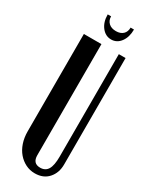

<svg xmlns="http://www.w3.org/2000/svg" viewBox="-220 -884 733 937"><g transform="rotate(30 146.5 -415.0)"><path d="M131 -699V-73Q131 -27 173 -27Q202 -27 215.5 -49.5Q229 -72 229 -121V-699H267V-99Q267 -52 239.5 -21Q212 10 164 10Q136 10 112 -2Q88 -14 70 -35Q52 -56 42 -85.5Q32 -115 32 -151V-699ZM214 -840H233Q233 -797 212.5 -769.5Q192 -742 160 -742Q128 -742 106.5 -769.5Q85 -797 85 -840H104Q104 -817 119 -803Q134 -789 160 -789Q185 -789 199.5 -802.5Q214 -816 214 -840Z"/></g></svg>

Font: Moniqa ExtBd Cond Paragraph
Style: Regular
Weight: 800
Width: 3
Designer: Rajesh Rajput
Foundry: Rajesh Rajput
Version: Version 1.000